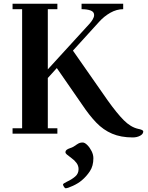

<svg xmlns="http://www.w3.org/2000/svg" viewBox="-20 -713 790 1024"><path d="M316 271Q316 266 337 256Q363 244 381 228.5Q399 213 399 189Q399 171 388 156Q377 141 361 130Q344 117 336.5 111Q329 105 329 98Q329 85 354 77Q364 74 372.5 69Q381 64 389 58Q399 51 406 49Q413 47 421 47Q432 47 445.5 60.5Q459 74 468.5 93Q478 112 478 131Q478 172 459.5 200Q441 228 416 249Q397 265 369 278Q341 291 330 291Q326 291 321 283Q316 275 316 271ZM47 0V-29H98V-664H47V-693H286V-664H235V-343L458 -587Q467 -597 474.5 -609.5Q482 -622 482 -633Q482 -650 463.5 -657Q445 -664 415 -664V-693H637V-664Q602 -664 568.5 -645Q535 -626 509 -597L369 -443L554 -178Q604 -108 640.5 -71.5Q677 -35 716 -26Q727 -24 735.5 -20.5Q744 -17 744 -12Q744 2 727 11Q710 20 688 20Q625 20 578 0Q531 -20 493.5 -59Q456 -98 418 -155L283 -350L235 -297V-29H286V0Z"/></svg>

Font: Monomakh
Style: Regular
Weight: 400
Version: Version 1.200; ttfautohint (v1.8.4.7-5d5b)